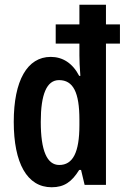

<svg xmlns="http://www.w3.org/2000/svg" viewBox="-20 -780 526 810"><path d="M198 10C251 10 283 -13 314 -63H322L337 0H427V-596H486V-677H427V-760H315V-677H215V-596H315V-546C315 -526 316 -497 319 -460H314C286 -514 244 -540 194 -540C95 -540 38 -440 38 -266C38 -92 94 10 198 10ZM230 -84C178 -84 152 -145 152 -266C152 -382 177 -442 229 -442C289 -442 315 -390 315 -275V-252C315 -136 287 -84 230 -84Z"/></svg>

Font: Noto Sans Lao Looped ExtraCondensed SemiBold
Style: Regular
Weight: 600
Width: 2
Designer: Mark Frömberg, Ben Mitchell
Foundry: The Fontpad Ltd
Version: Version 1.002